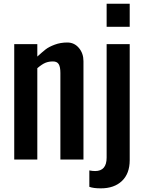

<svg xmlns="http://www.w3.org/2000/svg" viewBox="-20 -864 772 1040"><path d="M526.4 156.2Q485.4 156.2 463.9 147.9V59.1Q481 62.5 495.1 62.5Q557.6 62.5 557.6 -10.3V-625H682.6V3.4Q682.6 76.2 640.6 116.2Q598.6 156.2 526.4 156.2ZM557.6 -718.8V-843.8H682.6V-718.8ZM57.1 0V-625H182.1V-557.6Q210 -583 227.5 -596.7Q245.1 -610.4 276.4 -622.1Q307.6 -633.8 344.7 -633.8Q382.3 -633.8 407.2 -604.5Q432.1 -575.2 432.1 -532.7V0H307.1V-468.8Q307.1 -502 297.9 -516.6Q289.1 -531.2 266.6 -531.2Q244.1 -531.2 226.1 -523.9Q208 -516.6 182.1 -494.6V0Z"/></svg>

Font: Oswald-Regular
Style: Regular
Weight: 400
Designer: vernon adams
Foundry: vernon adams
Version: Version 2.002; ttfautohint (v0.92.18-e454-dirty) -l 8 -r 50 